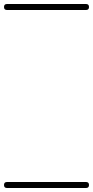

<svg xmlns="http://www.w3.org/2000/svg" viewBox="-35 -575 465 960"><path d="M0 -555Q99 -555 197.5 -555Q296 -555 395 -555Q410 -555 410 -540Q410 -525 395 -525Q296 -525 197.5 -525Q99 -525 0 -525Q-15 -525 -15 -540Q-15 -555 0 -555ZM0 335Q99 335 197.5 335Q296 335 395 335Q410 335 410 350Q410 365 395 365Q296 365 197.5 365Q99 365 0 365Q-15 365 -15 350Q-15 335 0 335Z"/></svg>

Font: FRB American Cursive Just Guidelines
Style: Italic
Weight: 400
Italic angle: -25°
Version: Version 2.0;Modular Font Editor K font №1